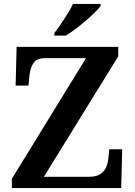

<svg xmlns="http://www.w3.org/2000/svg" viewBox="-20 -951 681 971"><path d="M40 0V-47L415 -657H211Q165 -657 149 -632Q133 -607 129 -569L124 -518H59L64 -714H578V-666L202 -57H430Q467 -57 487.5 -70.5Q508 -84 517 -105.5Q526 -127 528 -151L533 -196H598L593 0ZM255 -784Q270 -803 287.5 -829Q305 -855 322 -882Q339 -909 349 -931H489V-921Q480 -908 459.5 -888Q439 -868 413.5 -846Q388 -824 362 -804.5Q336 -785 313 -771H255Z"/></svg>

Font: Noto Naskh Arabic SemiBold
Style: Regular
Weight: 600
Designer: Monotype Design Team, David Williams, Mohamad Dakak and Nizar Qandah
Foundry: Monotype Imaging Inc.
Version: Version 2.016